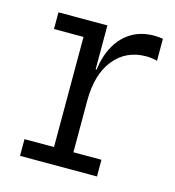

<svg xmlns="http://www.w3.org/2000/svg" viewBox="-87 -614 628 688"><g transform="rotate(15 227.5 -270.0)"><path d="M230 -62H334V0H48.5V-62H158V-470.5H48.5V-532.5H230ZM434.5 -456Q425.5 -458.5 415.2 -460Q405 -461.5 393 -461.5Q319 -461.5 274.5 -406.2Q230 -351 230 -253L213 -369.5H233.5Q240.5 -422.5 262.5 -460.8Q284.5 -499 319.8 -519.8Q355 -540.5 402.5 -540.5Q411.5 -540.5 418.8 -539.8Q426 -539 434.5 -537.5Z"/></g></svg>

Font: Hepta Slab ExtraLight
Style: Regular
Weight: 400
Version: Version 1.102